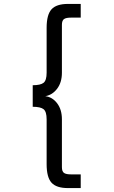

<svg xmlns="http://www.w3.org/2000/svg" viewBox="-20 -840 580 980"><path d="M218 -469V-698Q218 -765 243 -792.5Q268 -820 327 -820H392V-750H341Q317 -750 306.5 -742.5Q296 -735 296 -713V-469Q296 -419 271.5 -387Q247 -355 211 -349Q247 -345 271.5 -313Q296 -281 296 -231V13Q296 35 306.5 42.5Q317 50 341 50H392V120H327Q268 120 243 92.5Q218 65 218 -2V-231Q218 -270 202.5 -282.5Q187 -295 147 -295V-405Q187 -405 202.5 -417.5Q218 -430 218 -469Z"/></svg>

Font: Share Tech Mono
Style: Regular
Weight: 400
Designer: Ralph Oliver du Carrois
Foundry: Ralph Oliver du Carrois
Version: Version 1.003